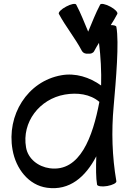

<svg xmlns="http://www.w3.org/2000/svg" viewBox="-20 -948 669 995"><path d="M468 -683C476 -698 484 -712 493 -726C502 -653 506 -579 504 -505C444 -548 371 -571 298 -558C122 -527 13 -351 45 -172C62 -74 128 12 224 25C341 41 423 -31 479 -138C477 -78 477 -25 483 9C485 17 508 21 536 16C564 11 585 0 583 -9C561 -137 557 -267 569 -397C581 -534 598 -728 583 -809C582 -815 570 -818 554 -818C566 -837 578 -856 588 -876C592 -884 576 -901 551 -914C526 -927 503 -932 499 -924C475 -879 457 -831 437 -784C417 -831 399 -879 375 -924C371 -932 347 -927 323 -914C298 -901 281 -884 285 -876C321 -809 370 -750 405 -683C411 -673 424 -668 437 -670C450 -668 463 -673 468 -683ZM238 -76C178 -84 125 -125 115 -184C92 -314 184 -435 316 -458C380 -469 447 -461 495 -420C461 -240 395 -55 238 -76Z"/></svg>

Font: Nupuram Medium
Style: Regular
Weight: 500
Designer: Santhosh Thottingal (santhosh.thottingal@gmail.com)
Foundry: SMC
Version: Version 1.000